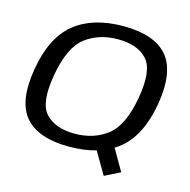

<svg xmlns="http://www.w3.org/2000/svg" viewBox="-113 -792 998 1009"><g transform="rotate(15 386.0 -287.5)"><path d="M539 106 623 64 535.5 -87.5 448 -49.5ZM323 5Q490.5 5 589.5 -75.8Q688.5 -156.5 718.5 -337.5Q747 -517 675.8 -599Q604.5 -681 437.5 -681Q270 -681 170.8 -600Q71.5 -519 42 -337.5Q12.5 -158.5 84 -76.8Q155.5 5 323 5ZM333 -68.5Q228 -68.5 175.2 -124.8Q122.5 -181 150 -337.5Q177.5 -495 250.2 -551Q323 -607 427.5 -607Q532 -607 585 -551Q638 -495 610.5 -337.5Q583 -181 510 -124.8Q437 -68.5 333 -68.5Z"/></g></svg>

Font: Anybody SemiExpanded
Style: Italic
Weight: 400
Width: 6
Italic angle: -10°
Version: Version 1.113;gftools[0.9.25]